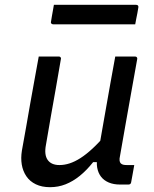

<svg xmlns="http://www.w3.org/2000/svg" viewBox="-20 -767 640 798"><path d="M141 -532Q162 -532 182.5 -532Q203 -532 225 -532Q228 -532 230 -530.5Q232 -529 233 -526.5Q234 -524 233 -521Q223 -462 212.5 -402.5Q202 -343 191.5 -284Q181 -225 171 -165Q163 -124 178 -102.5Q193 -81 227 -81Q248 -81 269.5 -88Q291 -95 314.5 -110Q338 -125 364.5 -149.5Q391 -174 421 -209L399 -93H367Q340 -59 311.5 -36Q283 -13 252.5 -1Q222 11 188 11Q154 11 129 -1Q104 -13 89.5 -34.5Q75 -56 70.5 -83Q66 -110 71 -141Q80 -190 88.5 -238.5Q97 -287 105.5 -336Q114 -385 123 -433Q128 -458 132 -482.5Q136 -507 141 -532ZM459 -532Q473 -532 486.5 -532Q500 -532 514 -532Q528 -532 541 -532Q545 -532 547 -530.5Q549 -529 550 -526.5Q551 -524 550 -520Q538 -454 526 -386Q514 -318 502 -251Q490 -184 479 -120Q476 -107 477 -99.5Q478 -92 482 -88Q486 -84 492 -82.5Q498 -81 507 -81Q510 -81 512.5 -81Q515 -81 518 -81Q521 -81 523 -81H538Q535 -63 531.5 -44.5Q528 -26 525 -9Q524 -4 521 -2Q518 0 514 0Q511 0 505 0Q499 0 492 0Q485 0 479 0Q452 0 432 -8.5Q412 -17 400 -32.5Q388 -48 384 -70Q380 -92 386 -120Q395 -171 403.5 -220.5Q412 -270 421 -320Q430 -370 439 -422Q448 -474 459 -532ZM204 -747H545Q551 -747 553.5 -744Q556 -741 555 -736Q553 -724 551 -712.5Q549 -701 546.5 -690Q544 -679 542 -666H201Q198 -666 195.5 -667.5Q193 -669 192 -671.5Q191 -674 192 -677Q194 -690 196 -701.5Q198 -713 200 -724Q202 -735 204 -747Z"/></svg>

Font: RecMonoLinear Nerd Font Mono
Style: Italic
Weight: 400
Italic angle: -10°
Monospace: yes
Version: Version 1.085; ttfautohint (v1.8.4.7-5d5b);Nerd Fonts 3.2.1